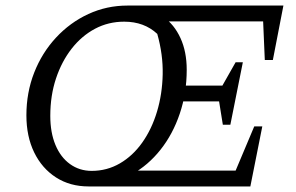

<svg xmlns="http://www.w3.org/2000/svg" viewBox="-20 -671 1064 691"><path d="M299 0Q232 0 181.5 -32.5Q131 -65 103 -122.5Q75 -180 75 -256Q75 -338 103 -409.5Q131 -481 181.5 -535.5Q232 -590 298 -620.5Q364 -651 439 -651H1000L962 -455H933L927 -594H546L568 -610Q607 -583 629.5 -534Q652 -485 652 -420Q652 -336 627 -262Q602 -188 557.5 -132Q513 -76 455 -44L436 -57H828L895 -216H924L881 0ZM310 -56Q365 -56 411.5 -83Q458 -110 492 -158Q526 -206 545 -269Q564 -332 565.5 -403.5Q567 -475 546 -549Q499 -593 427 -593Q370 -593 322 -567.5Q274 -542 238 -496Q202 -450 181.5 -388.5Q161 -327 161 -254Q161 -194 179.5 -149.5Q198 -105 232 -80.5Q266 -56 310 -56ZM593 -306 605 -363H830L819 -306ZM782 -222 764 -334 828 -447H854L809 -222Z"/></svg>

Font: Piazzolla 24pt
Style: Italic
Weight: 400
Italic angle: -11.3°
Designer: Juan Pablo del Peral
Foundry: Huerta Tipografica
Version: Version 2.005